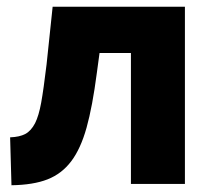

<svg xmlns="http://www.w3.org/2000/svg" viewBox="-20 -545 624 569"><path d="M191 -67Q219 -104 236.5 -166.5Q254 -229 267 -329L275 -388H368V0H528V-525H136L118 -354Q109 -279 102 -240.5Q95 -202 84 -180Q72 -157 55 -148Q38 -139 10 -138L14 4Q79 3 121 -13.5Q163 -30 191 -67Z"/></svg>

Font: RT Raleway ExtraBold
Style: Regular
Weight: 400
Designer: Matt McInerney, Pablo Impallari, Rodrigo Fuenzalida — Edited by Milan Moffatt in April 2016
Foundry: Matt McInerney, Pablo Impallari, Rodrigo Fuenzalida — Edited by Milan Moffatt in April 2016
Version: Version 3.001